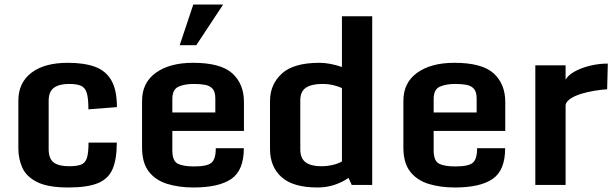

<svg xmlns="http://www.w3.org/2000/svg" viewBox="-20 -811 2695 842"><path d="M279.8 11.2Q190.4 11.2 143.1 -12.5Q95.7 -36.1 78.1 -75.2Q60.5 -114.3 60.5 -159.7V-369.6Q60.5 -448.2 117.7 -491.9Q174.8 -535.6 277.8 -535.6Q348.6 -535.6 396.2 -518.3Q443.8 -501 468.3 -458.7Q492.7 -416.5 492.7 -341.3L367.7 -331.5Q367.7 -379.4 360.6 -403.1Q353.5 -426.8 335.2 -434.8Q316.9 -442.9 282.7 -442.9Q240.2 -442.9 216.8 -426.3Q193.4 -409.7 193.4 -369.1V-157.2Q193.4 -115.2 215.3 -98.6Q237.3 -82 282.7 -82Q317.4 -82 335.9 -89.4Q354.5 -96.7 361.3 -118.9Q368.2 -141.1 368.2 -185.5H492.2Q492.2 -113.3 473.9 -70.1Q455.6 -26.9 409.4 -7.8Q363.3 11.2 279.8 11.2Z M603 -164.1V-368.7Q603 -448.7 663.8 -492.2Q724.6 -535.6 826.7 -535.6Q947.8 -535.6 998.8 -489.3Q1049.8 -442.9 1049.8 -363.8V-236.8H735.8V-151.4Q735.8 -105 759.8 -93Q783.7 -81.1 831.1 -81.1Q887.7 -81.1 907 -96.9Q926.3 -112.8 926.3 -161.1H1049.3Q1049.3 -64 994.6 -26.4Q939.9 11.2 828.6 11.2Q764.6 11.2 713.4 -4.6Q662.1 -20.5 632.6 -58.6Q603 -96.7 603 -164.1ZM924.3 -317.9V-379.4Q924.3 -408.7 911.9 -422.1Q899.4 -435.5 878.2 -439.2Q856.9 -442.9 830.1 -442.9Q790 -442.9 762.9 -430.9Q735.8 -418.9 735.8 -377V-317.9ZM827.6 -791H958.5L840.8 -612.8H768.1Z M1164.1 -158.2V-367.7Q1164.1 -440.4 1215.6 -488Q1267.1 -535.6 1381.8 -535.6Q1404.3 -535.6 1430.4 -530.5Q1456.5 -525.4 1479.5 -517.1V-739.7H1612.3V0H1522.5L1508.3 -30.8Q1482.9 -12.7 1448 -0.7Q1413.1 11.2 1372.6 11.2Q1266.1 11.2 1215.1 -33.9Q1164.1 -79.1 1164.1 -158.2ZM1479.5 -103V-424.8Q1466.3 -431.2 1443.6 -437Q1420.9 -442.9 1393.1 -442.9Q1347.7 -442.9 1322.3 -426.8Q1296.9 -410.6 1296.9 -370.6V-156.2Q1296.9 -116.2 1320.6 -99.1Q1344.2 -82 1388.2 -82Q1415.5 -82 1439.9 -87.9Q1464.4 -93.8 1479.5 -103Z M1749 -164.1V-368.7Q1749 -448.7 1809.8 -492.2Q1870.6 -535.6 1972.7 -535.6Q2093.8 -535.6 2144.8 -489.3Q2195.8 -442.9 2195.8 -363.8V-236.8H1881.8V-151.4Q1881.8 -105 1905.8 -93Q1929.7 -81.1 1977.1 -81.1Q2033.7 -81.1 2053 -96.9Q2072.3 -112.8 2072.3 -161.1H2195.3Q2195.3 -64 2140.6 -26.4Q2085.9 11.2 1974.6 11.2Q1910.6 11.2 1859.4 -4.6Q1808.1 -20.5 1778.6 -58.6Q1749 -96.7 1749 -164.1ZM2070.3 -317.9V-379.4Q2070.3 -408.7 2057.9 -422.1Q2045.4 -435.5 2024.2 -439.2Q2002.9 -442.9 1976.1 -442.9Q1936 -442.9 1908.9 -430.9Q1881.8 -418.9 1881.8 -377V-317.9Z M2327.6 -524.4H2460.4V-461.9Q2472.2 -482.4 2501.7 -498.3Q2531.2 -514.2 2569.3 -523.2Q2607.4 -532.2 2645.5 -532.2L2642.6 -419.4Q2617.2 -418 2587.4 -413.1Q2557.6 -408.2 2530 -399.9Q2502.4 -391.6 2483.4 -379.4Q2464.4 -367.2 2460.4 -351.6V0H2327.6Z"/></svg>

Font: Monda
Style: Bold
Weight: 700
Designer: Vernon Adams
Foundry: Vernon Adams
Version: Version 2.100; ttfautohint (v1.8.3)